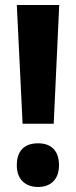

<svg xmlns="http://www.w3.org/2000/svg" viewBox="-20 -734 303 765"><path d="M194 -241H70L47 -714H216ZM47 -76Q47 -118 68.5 -140.5Q90 -163 132 -163Q172 -163 193.5 -140.5Q215 -118 215 -76Q215 -34 192.5 -11.5Q170 11 132 11Q93 11 70 -11.5Q47 -34 47 -76Z"/></svg>

Font: Noto Sans Lao Looped ExtraCondensed ExtraBold
Style: Regular
Weight: 800
Width: 2
Designer: Mark Frömberg, Ben Mitchell
Foundry: The Fontpad Ltd
Version: Version 1.002; ttfautohint (v1.8.4.7-5d5b)